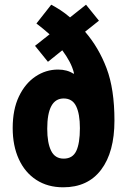

<svg xmlns="http://www.w3.org/2000/svg" viewBox="-20 -787 541 817"><path d="M198 -767Q217 -757 237 -744Q257 -731 278 -713L346 -767L401 -699L342 -652Q400 -585 433.5 -496.5Q467 -408 467 -274Q467 -140 410.5 -65Q354 10 249 10Q183 10 134.5 -21.5Q86 -53 60 -110Q34 -167 34 -242Q34 -321 60.5 -376.5Q87 -432 131 -461.5Q175 -491 227 -491Q266 -491 293 -473L295 -475Q289 -500 276 -524.5Q263 -549 245 -573L184 -524L129 -592L191 -641Q164 -665 135 -687ZM251 -368Q181 -368 181 -239Q181 -179 197.5 -145.5Q214 -112 251 -112Q289 -112 304.5 -144.5Q320 -177 320 -242Q320 -302 304 -335Q288 -368 251 -368Z"/></svg>

Font: Noto Sans ExtraCondensed ExtraBold
Style: Regular
Weight: 800
Width: 2
Designer: Monotype Design Team
Foundry: Monotype Imaging Inc.
Version: Version 2.013; ttfautohint (v1.8.4.7-5d5b)